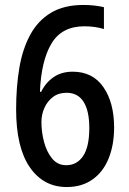

<svg xmlns="http://www.w3.org/2000/svg" viewBox="-20 -744 521 774"><path d="M45 -303Q45 -394 58 -470.5Q71 -547 102 -604Q133 -661 185.5 -692.5Q238 -724 316 -724Q361 -724 399 -715V-627Q363 -638 320 -638Q229 -638 187.5 -568.5Q146 -499 141 -374H146Q164 -411 196 -433Q228 -455 273 -455Q354 -455 397 -392.5Q440 -330 440 -230Q440 -160 418 -105.5Q396 -51 353 -20.5Q310 10 249 10Q155 10 100 -70Q45 -150 45 -303ZM247 -78Q290 -78 315 -115Q340 -152 340 -228Q340 -297 317 -333.5Q294 -370 248 -370Q216 -370 193.5 -353Q171 -336 159 -309Q147 -282 147 -252Q147 -212 157.5 -172Q168 -132 190 -105Q212 -78 247 -78Z"/></svg>

Font: Noto Sans Khmer Condensed Medium
Style: Regular
Weight: 500
Width: 3
Designer: Danh Hong and the Monotype Design Team
Foundry: Monotype Imaging Inc.
Version: Version 2.004; ttfautohint (v1.8.4.7-5d5b)